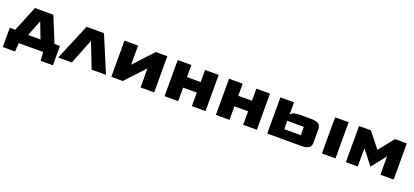

<svg xmlns="http://www.w3.org/2000/svg" viewBox="33 -1454 5437 2522"><g transform="rotate(20 2752.0 -193.0)"><path d="M11.3 120V-150.1H87.9L233.1 -505.8H490.6L635.8 -150.1H712.2V120H541L531.9 0H191.6L182.5 120ZM271.1 -142.8H442.8L357.1 -366.1Z M742.3 0 955 -505.8H1198L1410.7 0H1210.2L1071.7 -351.7L933 0Z M1484.6 0V-505.8H1675.1V-238.3L1922.7 -505.8H2083.9V0H1893.4V-266.4L1645.3 0Z M2229.1 0V-505.8H2419.6V-336.4H2611V-505.8H2801.5V0H2611V-188.9H2419.6V0Z M2946.6 0V-505.8H3137.1V-336.4H3328.5V-505.8H3519V0H3328.5V-188.9H3137.1V0Z M3664.1 0V-505.8H3854.6V-333.6Q3868 -356.7 3899.6 -367.6Q3931.1 -378.6 3982.6 -378.6H4136.4Q4210.4 -378.6 4243.3 -356.2Q4276.1 -333.9 4276.1 -284.9V-93.7Q4276.1 -44.7 4243.3 -22.3Q4210.4 0 4136.4 0ZM3854.6 -130.6H4085.6Q4085.6 -130.6 4085.6 -130.6Q4085.6 -130.6 4085.6 -130.6V-247.9Q4085.6 -247.9 4085.6 -247.9Q4085.6 -247.9 4085.6 -247.9H3854.6ZM4428.8 0V-505.8H4618.3V0Z M4763.6 0V-505.8H4929.1L5097.7 -293.7L5266 -505.8H5431.5V0H5245.9V-257.2L5087.4 -55.1L4929.7 -255.8V0Z"/></g></svg>

Font: Science Gothic
Style: Regular
Weight: 400
Designer: Thomas Phinney, Vassil Kateliev, Brandon Buerkle
Foundry: Font Detective LLC
Version: Version 1.018